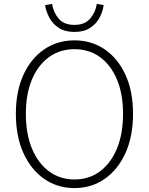

<svg xmlns="http://www.w3.org/2000/svg" viewBox="-20 -947 760 980"><path d="M360 13Q273 13 205.5 -34Q138 -81 99.5 -166Q61 -251 61 -366Q61 -481 99.5 -565Q138 -649 205.5 -695Q273 -741 360 -741Q447 -741 514.5 -695Q582 -649 620.5 -565Q659 -481 659 -366Q659 -251 620.5 -166Q582 -81 514.5 -34Q447 13 360 13ZM360 -31Q435 -31 490.5 -72.5Q546 -114 577 -189Q608 -264 608 -366Q608 -467 577 -541Q546 -615 490.5 -655.5Q435 -696 360 -696Q286 -696 230 -655.5Q174 -615 143 -541Q112 -467 112 -366Q112 -264 143 -189Q174 -114 230 -72.5Q286 -31 360 -31ZM360 -784Q311 -784 279.5 -805Q248 -826 231.5 -857.5Q215 -889 210 -921L246 -927Q252 -885 279 -852.5Q306 -820 360 -820Q413 -820 440.5 -852.5Q468 -885 474 -927L509 -921Q505 -889 488.5 -857.5Q472 -826 440.5 -805Q409 -784 360 -784Z"/></svg>

Font: Noto Sans SC ExtraLight
Style: Regular
Weight: 250
Designer: Ryoko NISHIZUKA 西塚涼子 (kana, bopomofo & ideographs); Paul D. Hunt (Latin, Greek & Cyrillic); Sandoll Communications 산돌커뮤니
Foundry: Adobe
Version: Version 2.004-H2;hotconv 1.0.118;makeotfexe 2.5.65603